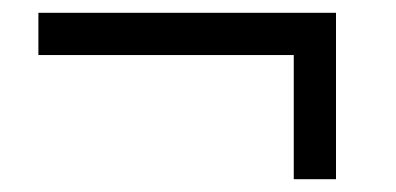

<svg xmlns="http://www.w3.org/2000/svg" viewBox="-20 -365 618 300"><path d="M505 -85H439V-279H40V-345H505Z"/></svg>

Font: Inknut Antiqua
Style: Bold
Weight: 700
Designer: Claus Eggers Sørensen
Foundry: Claus Eggers Sørensen
Version: Version 1.003; ttfautohint (v1.8.2) -l 8 -r 50 -G 200 -x 14 